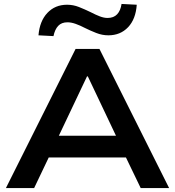

<svg xmlns="http://www.w3.org/2000/svg" viewBox="-20 -953 887 973"><path d="M10 0 363 -705H484L837 0H693L598 -197L660 -155H186L247 -197L153 0ZM421 -566 263 -233 232 -265H613L583 -233L425 -566ZM251 -770 175 -774Q181 -846 220 -887.5Q259 -929 320 -929Q351 -929 380 -917.5Q409 -906 438 -892Q465 -878 486 -870Q507 -862 525 -862Q556 -862 573.5 -880.5Q591 -899 596 -933L673 -929Q668 -856 629 -815Q590 -774 529 -774Q498 -774 467.5 -786Q437 -798 411 -811Q386 -824 363.5 -832Q341 -840 322 -840Q292 -840 275 -822Q258 -804 251 -770Z"/></svg>

Font: Nunito Sans 10pt SemiExpanded
Style: Bold
Weight: 700
Width: 6
Designer: Vernon Adams
Foundry: Vernon Adams
Version: Version 3.101;gftools[0.9.27]